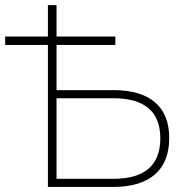

<svg xmlns="http://www.w3.org/2000/svg" viewBox="-38 -739 744 759"><path d="M151.4 -561.5H-17.6V-594.7H151.4V-718.8H185.5V-594.7H418V-561.5H185.5V-382.8H410.2Q517.6 -382.8 574.2 -335Q630.9 -287.1 630.9 -193.4Q630.9 -97.7 573.7 -48.8Q516.6 0 409.2 0H151.4ZM595.7 -192.4Q595.7 -271.5 549.3 -311Q502.9 -350.6 410.2 -350.6H185.5V-32.2H410.2Q595.7 -32.2 595.7 -192.4Z"/></svg>

Font: Min Sans VF VF
Style: Regular
Weight: 400
Designer: Jinseong-Kim, NotoSansCJK, Nunito
Foundry: Jinseong-Kim
Version: Version 1.420;Glyphs 3.1.2 (3151)